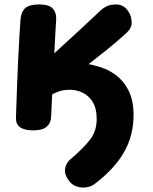

<svg xmlns="http://www.w3.org/2000/svg" viewBox="-20 -573 689 865"><path d="M404.9 256.8Q391.2 267.3 370.2 270.7Q349.1 274.1 328.7 268.3Q308.2 262.4 294 245.7Q269.1 214.4 273.1 187.9Q277 161.3 297.4 144.4Q354 96.8 384.8 57.4Q415.6 18 415.6 -36.3Q415.6 -84.3 397.9 -113.2Q380.3 -142 352.7 -155.3Q325.1 -168.6 293.8 -168.6Q268 -168.6 247.2 -161.8Q226.4 -155 208.9 -144.3Q190.3 -133.8 182.7 -130.8Q175 -127.8 163.9 -127.8Q149.7 -127.8 132.7 -147.4Q115.7 -167.1 115.7 -201.1Q115.7 -219.1 124.6 -234.1Q133.4 -249 148.6 -262.9Q195.2 -306 246.2 -352.7Q297.2 -399.3 345.1 -443.4Q393 -487.4 428.8 -521.8Q446 -538.2 462.7 -545.6Q479.4 -552.9 503.2 -552.9Q534.2 -552.9 553.8 -528Q573.3 -503.1 573.3 -469.1Q573.3 -459 567.1 -446.4Q560.8 -433.8 538.9 -414.7Q504 -383 463.2 -350.2Q422.3 -317.3 378.9 -283.7Q388.3 -282.9 396.4 -280.6Q404.4 -278.2 413.1 -275.9Q459.8 -265 497.8 -237.9Q535.9 -210.8 558.8 -165.7Q581.8 -120.6 581.8 -55.4Q581.8 37.8 538.4 113.3Q495 188.8 404.9 256.8ZM129.9 14.3Q89.7 14.3 70.3 0.1Q50.9 -14.1 51.9 -42.6Q52.1 -57.7 53.7 -96.1Q55.3 -134.4 56.9 -185.3Q58.6 -236.2 61.2 -291.6Q63.8 -347 66.7 -397.4Q69.6 -447.8 72.3 -483.9Q75.1 -518.9 93.1 -535.9Q111 -553 156.4 -553Q201.4 -553 218.1 -534.1Q234.7 -515.2 233.1 -485.7Q232.3 -472.2 230.3 -439.4Q228.3 -406.7 226.2 -363.1Q224.1 -319.4 221.4 -271.2Q218.7 -223 216.6 -178.4Q214.4 -133.8 212.8 -99Q211.2 -64.2 210.4 -47.8Q209.7 -19.7 191 -2.7Q172.3 14.3 129.9 14.3Z"/></svg>

Font: Playpen Sans
Style: Regular
Weight: 400
Designer: Laura Meseguer, Veronika Burian, José Scaglione, Kostas Bartsokas, Vera Evstafieva, Tom Grace, Yorlmar Campos
Foundry: TypeTogether
Version: Version 2.000